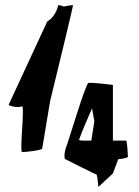

<svg xmlns="http://www.w3.org/2000/svg" viewBox="-20 -742 547 755"><path d="M14 -330C22 -322 56 -318 67 -324C78 -324 56 -144 67 -144C78 -144 143 -150 146 -158L177 -344C203 -450 269 -722 267 -722C264 -722 240 -719 231 -716C223 -720 212 -722 209 -722C203 -692 183 -666 166 -658ZM237 -116C237 -116 355 -56 359 -56C363 -56 367 -3 367 -7L424 -60L445 -116C448 -116 483 -120 483 -126C483 -130 480 -189 476 -189H424V-408C424 -408 350 -418 328 -416C317 -415 251 -191 237 -154C234 -144 231 -119 237 -116ZM291 -193C303 -228 342 -316 342 -316L351 -265L339 -189C320 -189 289 -188 291 -193Z"/></svg>

Font: Ampere
Style: SCUltCnd
Weight: 400
Version: Version 1